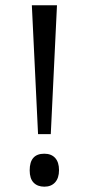

<svg xmlns="http://www.w3.org/2000/svg" viewBox="-20 -685 332 718"><path d="M193.1 -665.3 169.9 -183.5H122.3L99.1 -665.3ZM91 -48Q91 -110.2 145.6 -110.2Q171.9 -110.2 186.3 -94.3Q200.7 -78.4 200.7 -48.8Q200.7 -19.2 186 -3Q171.4 13.1 145.9 13.1Q120.3 13.1 105.7 -2Q91 -17.2 91 -48Z"/></svg>

Font: KhulaRegular
Style: Regular
Weight: 400
Designer: Erin McLaughlin, Steve Matteson
Version: Version 1.001;PS 1.0;hotconv 1.0.72;makeotf.lib2.5.5900; ttf